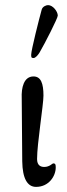

<svg xmlns="http://www.w3.org/2000/svg" viewBox="-20 -717 261 751"><path d="M135 -512C156 -548 206 -646 206 -656C206 -672 187 -697 168 -697C160 -697 146 -691 143 -679C133 -643 102 -521 102 -503C102 -494 102 -490 111 -490C119 -490 129 -502 135 -512ZM150 -343C150 -391 140 -418 111 -418C73 -418 63 -374 65 -332L67 -86C68 -19 87 14 121 14C171 14 198 -28 198 -62C198 -73 197 -78 188 -78C185 -78 174 -64 153 -64C139 -64 125 -70 125 -95C125 -155 150 -307 150 -343Z"/></svg>

Font: EB Garamond SC 08
Style: Regular
Weight: 400
Version: Version 0.016